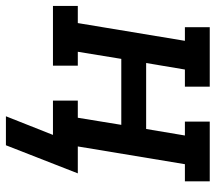

<svg xmlns="http://www.w3.org/2000/svg" viewBox="-69 -510 729 649"><g transform="rotate(90 295.5 -185.5)"><path d="M462 159H364L427 0H311V-84H369L393 -231H170L146 -84H193V0H-9V-84H49L109 -446H63V-530H264V-446H206L184 -315H407L429 -446H382V-530H584V-446H526L466 -84H557Z"/></g></svg>

Font: Iosevka Curly Slab MdExObl
Style: Regular
Weight: 500
Width: 7
Italic angle: -9°
Monospace: yes
Designer: Belleve Invis
Foundry: Belleve Invis
Version: Version 11.1.0; ttfautohint (v1.8.3)